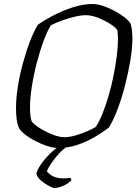

<svg xmlns="http://www.w3.org/2000/svg" viewBox="-20 -740 694 960"><path d="M270 0Q247 0 217.5 -9.5Q188 -19 159.5 -33.5Q131 -48 108.5 -65Q86 -82 77 -96Q67 -116 63.5 -142.5Q60 -169 60 -200Q60 -247 69 -305Q78 -363 94 -422Q110 -481 129.5 -532Q149 -583 169 -616Q198 -637 244.5 -661.5Q291 -686 343 -703Q395 -720 443 -720Q466 -720 495 -710.5Q524 -701 552 -686Q580 -671 602 -654Q624 -637 633 -621Q638 -605 640 -585.5Q642 -566 642 -546Q642 -501 632 -440Q622 -379 605.5 -314.5Q589 -250 568 -194Q547 -138 524 -102Q496 -80 455.5 -56Q415 -32 368 -16Q321 0 270 0ZM302 -54Q327 -54 358 -63Q389 -72 416.5 -84Q444 -96 458 -105Q475 -129 491.5 -169.5Q508 -210 522.5 -259Q537 -308 547.5 -360.5Q558 -413 564 -461Q570 -509 570 -546Q570 -558 569 -568.5Q568 -579 567 -588Q561 -601 534 -618.5Q507 -636 473 -650Q439 -664 409 -664Q385 -664 352 -656Q319 -648 287.5 -636.5Q256 -625 235 -614Q216 -585 197.5 -534.5Q179 -484 163.5 -424Q148 -364 139 -305.5Q130 -247 130 -201Q130 -181 132 -163.5Q134 -146 138 -134Q149 -118 178.5 -99.5Q208 -81 242 -67.5Q276 -54 302 -54ZM251 200Q245 200 225.5 190Q206 180 186.5 164Q167 148 162 129Q166 109 184.5 82Q203 55 229 29.5Q255 4 282 -14H324Q297 4 274.5 28.5Q252 53 236 77Q220 101 214 116Q236 143 267 149Q298 155 331 149Q334 152 335.5 154.5Q337 157 336 162Q320 179 295 189.5Q270 200 251 200Z"/></svg>

Font: Texturina 72pt 72pt ExtraLight
Style: Italic
Weight: 200
Italic angle: -11°
Designer: Guillermo Torres Carreño
Foundry: Omnibus-Type
Version: Version 1.002; ttfautohint (v1.8.3)